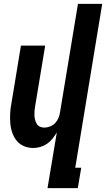

<svg xmlns="http://www.w3.org/2000/svg" viewBox="-20 -755 547 990"><path d="M225 215 273 -72Q263 -56 251 -40.5Q239 -25 223 -14Q207 -3 188.5 2.5Q170 8 152 8Q126 8 103.5 -1.5Q81 -11 66 -29.5Q51 -48 43 -71.5Q35 -95 33 -120.5Q31 -146 32.5 -172Q34 -198 39 -223L88 -520H213L161 -206Q159 -195 158 -183Q157 -171 157.5 -159.5Q158 -148 161 -137Q164 -126 169.5 -116.5Q175 -107 185.5 -102Q196 -97 208 -97Q223 -97 238.5 -103Q254 -109 265 -121Q276 -133 282 -148Q288 -163 290 -179L382 -735H507L368 110H399L381 215Z"/></svg>

Font: Iosevka Term Curly XBd Obl
Style: Regular
Weight: 800
Italic angle: -9°
Designer: Belleve Invis
Foundry: Belleve Invis
Version: Version 32.3.0